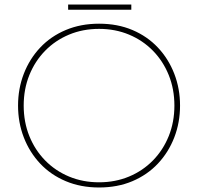

<svg xmlns="http://www.w3.org/2000/svg" viewBox="-20 -818 878 851"><path d="M419 13Q338 13 271.5 -15Q205 -43 158 -93Q111 -143 85.5 -209Q60 -275 60 -350Q60 -425 85.5 -491Q111 -557 158 -607Q205 -657 271.5 -685Q338 -713 419 -713Q501 -713 567 -685Q633 -657 680 -607Q727 -557 752.5 -491Q778 -425 778 -350Q778 -275 752.5 -209Q727 -143 680 -93Q633 -43 567 -15Q501 13 419 13ZM419 -10Q491 -10 552 -35.5Q613 -61 658 -107Q703 -153 728 -215Q753 -277 753 -350Q753 -423 728 -485Q703 -547 658 -593Q613 -639 552 -664.5Q491 -690 419 -690Q347 -690 286 -664.5Q225 -639 180 -593Q135 -547 110 -485Q85 -423 85 -350Q85 -277 110 -215Q135 -153 180 -107Q225 -61 286 -35.5Q347 -10 419 -10ZM282 -775V-798H562V-775Z"/></svg>

Font: MuseoModerno Thin Thin
Style: Regular
Weight: 250
Version: Version 1.003